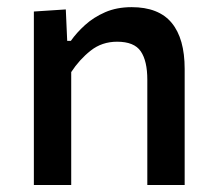

<svg xmlns="http://www.w3.org/2000/svg" viewBox="-20 -530 615 550"><path d="M77 0V-497L168.5 -503L172.5 -413H183Q199 -436 223.5 -458.2Q248 -480.5 281.2 -495Q314.5 -509.5 357 -509.5Q434.5 -509.5 471.8 -464.5Q509 -419.5 509 -332.5V0H402V-301.5Q402 -355.5 383.2 -383Q364.5 -410.5 315.5 -410.5Q272 -410.5 239.8 -385Q207.5 -359.5 184 -323.5V0Z"/></svg>

Font: Commissioner Medium
Style: Regular
Weight: 500
Designer: Kostas Bartsokas
Foundry: Kostas Bartsokas
Version: Version 1.000; ttfautohint (v1.8.3)